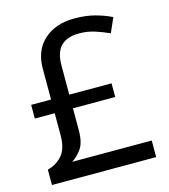

<svg xmlns="http://www.w3.org/2000/svg" viewBox="-108 -809 789 895"><g transform="rotate(-15 286.0 -361.5)"><path d="M334 -723Q389 -723 433 -711Q477 -699 511 -682L480 -612Q450 -626 413.5 -638Q377 -650 336 -650Q279 -650 249 -620.5Q219 -591 219 -525V-386H423V-320H219V-216Q219 -155 198 -125.5Q177 -96 151 -80H535V0H32V-74Q75 -85 103 -117Q131 -149 131 -215V-320H35V-386H131V-534Q131 -623 186.5 -673Q242 -723 334 -723Z"/></g></svg>

Font: Noto Sans Mongolian
Style: Regular
Weight: 400
Designer: Monotype Design Team
Foundry: Monotype Imaging Inc.
Version: Version 3.001; ttfautohint (v1.8.4.7-5d5b)